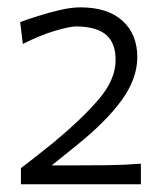

<svg xmlns="http://www.w3.org/2000/svg" viewBox="-20 -790 438 509"><path d="M35.5 -301.5V-344.5Q57 -360.5 79 -378Q101 -395.5 123 -413Q199 -476.5 242.8 -528Q286.5 -579.5 286.5 -631.5Q286.5 -675.5 261.8 -697.2Q237 -719 183.5 -720Q165.5 -720 126.2 -708.5Q87 -697 40.5 -673.5L33.5 -731.5Q52.5 -738.5 80.8 -747.5Q109 -756.5 139 -763.5Q169 -770.5 193 -770.5Q265.5 -770.5 304.8 -734.8Q344 -699 344 -638.5Q344 -582 303 -525Q262 -468 181 -403L117 -351.5H169.5Q215.5 -351.5 262 -352Q308.5 -352.5 353.5 -356V-301.5Z"/></svg>

Font: Commissioner Flair Light
Style: Regular
Weight: 300
Designer: Kostas Bartsokas
Foundry: Kostas Bartsokas
Version: Version 1.000; ttfautohint (v1.8.3)